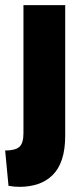

<svg xmlns="http://www.w3.org/2000/svg" viewBox="-40 -548 317 745"><path d="M36 177Q25 177 14.5 176Q4 175 -7 173L-20 36Q19 36 35 22Q51 8 51 -31V-528H213V-22Q213 32 200.5 70Q188 108 164 131.5Q140 155 107.5 166Q75 177 36 177Z"/></svg>

Font: Bricolage Grotesque 72pt ExtraBold
Style: Regular
Weight: 800
Designer: Mathieu Triay
Foundry: Atelier Triay
Version: Version 1.001;gftools[0.9.33.dev8+g029e19f]